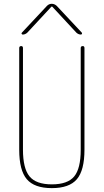

<svg xmlns="http://www.w3.org/2000/svg" viewBox="-20 -970 540 1000"><path d="M80.1 -190.4V-719.7Q80.1 -729.5 89.8 -730Q99.6 -730.5 99.6 -719.7V-190.4Q99.6 -92.8 133.8 -51.3Q168 -9.8 250 -9.8Q332 -9.8 366.2 -50.8Q400.4 -91.8 400.4 -190.4V-719.7Q400.4 -729.5 410.2 -730Q419.9 -730.5 419.9 -719.7V-190.4Q419.9 -83 380.4 -36.6Q340.8 9.8 250 9.8Q159.2 9.8 119.6 -36.6Q80.1 -83 80.1 -190.4ZM98.6 -790Q94.7 -790 92.8 -793.5Q90.8 -796.9 93.8 -799.8L224.6 -939.5Q235.4 -950.2 249.5 -950.2Q263.7 -950.2 275.4 -939.5L406.2 -799.8Q408.2 -796.9 406.7 -793.5Q405.3 -790 401.4 -790Q388.7 -790 377.9 -799.8L252 -935.5H250H248L122.1 -799.8Q111.3 -790 98.6 -790Z"/></svg>

Font: Rounded-L Mgen+ 2m thin
Style: Regular
Weight: 100
Designer: [Source Han Sans]
Ryoko NISHIZUKA  (kana & ideographs); Paul D. Hunt (Latin, Greek & Cyrillic); Wenlong ZHANG  (bopomofo
Version: Version 1.059.20150602